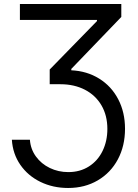

<svg xmlns="http://www.w3.org/2000/svg" viewBox="-20 -727 689 956"><path d="M320.3 129.9Q378.4 129.9 422.6 101.8Q466.8 73.7 490.7 24.7Q514.6 -24.4 514.6 -85Q514.6 -152.3 485.1 -202.6Q455.6 -252.9 402.6 -280.3Q349.6 -307.6 281.2 -307.6H227.5V-380.9L462.9 -622.1V-627.9H79.1V-707H584V-642.6L335 -383.8V-377Q412.6 -373.5 473.6 -335.7Q534.7 -297.9 568.6 -232.9Q602.5 -168 602.5 -85.9Q602.5 -0.5 566.9 66.4Q531.2 133.3 466.8 171.1Q402.3 209 319.3 209Q243.7 209 181.4 178.7Q119.1 148.4 81.3 93.8Q43.5 39.1 39.1 -31.2H128.9Q132.3 15.6 158.9 52.2Q185.5 88.9 228 109.4Q270.5 129.9 320.3 129.9Z"/></svg>

Font: Pretendard GOV
Style: Regular
Weight: 400
Designer: Base glyphs from Inter by Rasmus Andersson; Hangeul glyphs from Noto Sans CJK(Source Han Sans) by Jang Soo-young and Kan
Foundry: Kil Hyung-jin
Version: Version 1.309